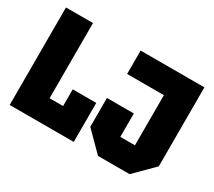

<svg xmlns="http://www.w3.org/2000/svg" viewBox="-131 -947 1328 1194"><g transform="rotate(30 533.0 -350.0)"><path d="M38 0V-700H232V-160H329V-280H498V0ZM540 -133V-340H733V-172H838V-532H574V-700H1032V-133L899 0H672Z"/></g></svg>

Font: Tektur SemiCondensed ExtraBold
Style: Regular
Weight: 800
Width: 4
Designer: Adam Jagosz
Foundry: Adam Jagosz
Version: Version 1.005;gftools[0.9.30]